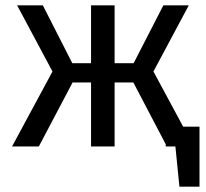

<svg xmlns="http://www.w3.org/2000/svg" viewBox="-20 -547 770 717"><path d="M725 -74V150H650L635 0H599V-8L478 -239H408V0H320V-239H251L125 0H25L176 -280L44 -527H140L250 -311H320V-527H408V-311H479L590 -527H685L553 -280L664 -74Z"/></svg>

Font: FiraGO
Style: Regular
Weight: 400
Designer: bBox Type
Foundry: bBox Type GmbH
Version: Version 1.001;April 20, 2020;FontCreator 12.0.0.2555 64-bit